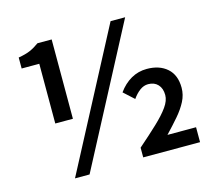

<svg xmlns="http://www.w3.org/2000/svg" viewBox="-108 -884 1150 1031"><g transform="rotate(-15 467.5 -369.0)"><path d="M160 -298V-630H62V-691Q103 -698 128 -709Q153 -720 179 -739H258V-298ZM186 14 589 -752H670L267 14ZM569 0V-54Q631 -108 676 -150.5Q721 -193 745.5 -227.5Q770 -262 770 -293Q770 -330 750 -351.5Q730 -373 696 -373Q671 -373 649 -356.5Q627 -340 609 -314L552 -366Q582 -408 622 -431Q662 -454 710 -454Q780 -454 822.5 -416.5Q865 -379 865 -308Q865 -269 846.5 -233Q828 -197 796.5 -160.5Q765 -124 726 -83H885V0Z"/></g></svg>

Font: Noto Sans HK SemiBold
Style: Regular
Weight: 600
Version: Version 2.004-H2;hotconv 1.0.118;makeotfexe 2.5.65603